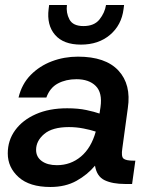

<svg xmlns="http://www.w3.org/2000/svg" viewBox="-20 -734 595 766"><path d="M181 12Q98 12 54.5 -27Q11 -66 11 -122Q11 -174 40.5 -214.5Q70 -255 123 -278.5Q176 -302 248 -302Q292 -302 324.5 -295Q357 -288 377 -281L381 -307Q389 -364 362 -391Q335 -418 285 -418Q243 -418 211 -401Q179 -384 165 -345H54Q67 -399 102.5 -435Q138 -471 187 -489.5Q236 -508 291 -508Q401 -508 452.5 -452.5Q504 -397 490 -303L468 -142Q463 -110 472.5 -101.5Q482 -93 513 -93H520L507 0H479Q429 0 397.5 -15Q366 -30 359 -73Q329 -37 285 -12.5Q241 12 181 12ZM124 -136Q124 -108 146.5 -91.5Q169 -75 207 -75Q262 -75 303 -109.5Q344 -144 362 -209Q341 -216 312.5 -221.5Q284 -227 255 -227Q189 -227 156.5 -199.5Q124 -172 124 -136ZM303 -556Q233 -556 199.5 -595Q166 -634 174 -698L176 -714H247Q243 -683 257 -656.5Q271 -630 313 -630Q356 -630 377 -656.5Q398 -683 403 -714H475L473 -698Q465 -634 419 -595Q373 -556 303 -556Z"/></svg>

Font: Host Grotesk Medium
Style: Italic
Weight: 500
Italic angle: -8°
Designer: Doğukan Karapınar based on Poppins by Indian Type Foundry, Jonny Pinhorn
Foundry: Element Type
Version: Version 1.001; ttfautohint (v1.8.4.7-5d5b)